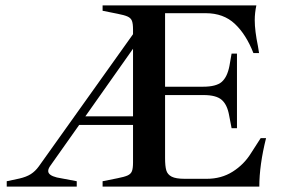

<svg xmlns="http://www.w3.org/2000/svg" viewBox="-20 -693 1043 713"><path d="M968 -180Q943 -80 943 0H361V-20L416 -31Q442 -36 454 -41.5Q466 -47 470 -57.5Q474 -68 474 -90V-229H274L168 -79Q159 -67 159 -58Q159 -42 191 -34L265 -20V0H5V-20L52 -30Q78 -36 94.5 -46.5Q111 -57 124 -75L474 -566V-583Q474 -605 470 -615.5Q466 -626 454 -631.5Q442 -637 416 -642L361 -653V-673H932Q926 -645 926 -618Q926 -579 938 -521L942 -496H921Q894 -565 852 -604.5Q810 -644 744 -644H593V-371H734Q783 -371 803.5 -389Q824 -407 832 -448L840 -494H860V-217H840L831 -264Q824 -304 803.5 -322Q783 -340 736 -340H593V-106Q593 -76 597.5 -60.5Q602 -45 617.5 -37Q633 -29 666 -29H748Q802 -29 844 -55.5Q886 -82 912 -124L948 -180ZM474 -261V-512L297 -261Z"/></svg>

Font: Ibarra Real Nova SemiBold
Style: Regular
Weight: 600
Designer: Jose Maria Ribagorda & Octavio Pardo
Foundry: Jose Maria Ribagorda
Version: Version 1.014